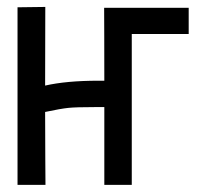

<svg xmlns="http://www.w3.org/2000/svg" viewBox="-20 -520 558 540"><path d="M107.4 -500.5 106.9 -279.3Q167 -293 256.8 -293H273.4Q273.4 -366.7 273.2 -416Q272.9 -465.3 272.9 -498H510.7V-424.3H350.6V0H273.4V-218.8H246.1Q193.8 -218.8 172.4 -216.6Q150.9 -214.4 106.9 -205.1Q106.9 -111.3 107.4 -72.8Q107.9 -34.2 107.9 0H29.3V-499.5Z"/></svg>

Font: Fantasque Sans Mono
Style: Regular
Weight: 400
Monospace: yes
Designer: Jany Belluz
Version: Version 1.8.0 ; ttfautohint (v1.8.2)